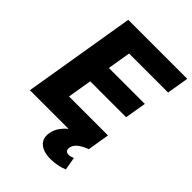

<svg xmlns="http://www.w3.org/2000/svg" viewBox="-265 -845 1171 1171"><g transform="rotate(45 320.0 -260.0)"><path d="M10.7 0 131.3 -727.5H640.1L616.7 -585.9H280.3L255.4 -436.5H565.4L542 -298.3H232.4L206.5 -141.6H542.5L519 0ZM397.5 208.5Q335.4 208.5 303.2 180.7Q271 152.8 279.3 102.5Q284.7 68.4 306.9 38.6Q329.1 8.8 361.3 -12.2L519.5 0Q475.1 17.1 453.9 35.9Q432.6 54.7 428.7 77.6Q426.3 93.8 433.3 102.8Q440.4 111.8 457 111.8Q466.3 111.8 475.3 109.1Q484.4 106.4 492.7 102.5L507.3 186.5Q486.8 196.3 456.5 202.4Q426.3 208.5 397.5 208.5Z"/></g></svg>

Font: Inter 16pt ExtraBold
Style: Italic
Weight: 800
Italic angle: -9.3988°
Version: Version 4.001;git-66647c0bb